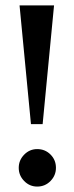

<svg xmlns="http://www.w3.org/2000/svg" viewBox="-20 -678 274 707"><path d="M52 -658H179L137 -221H94ZM49 -60Q49 -88 69 -108.5Q89 -129 117 -129Q146 -129 166 -109Q186 -89 186 -60Q186 -32 166 -11.5Q146 9 117 9Q89 9 69 -11.5Q49 -32 49 -60Z"/></svg>

Font: Ibarra Real Nova SemiBold
Style: Regular
Weight: 600
Designer: Jose Maria Ribagorda & Octavio Pardo
Foundry: Jose Maria Ribagorda
Version: Version 1.014